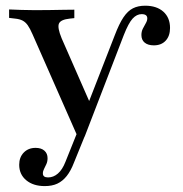

<svg xmlns="http://www.w3.org/2000/svg" viewBox="-20 -447 630 660"><path d="M246.8 22.6 91.9 -329Q83.1 -349.2 75.4 -360.1Q67.7 -371 57.7 -376.2Q47.6 -381.5 31.5 -383.1L11.3 -385.5V-414.5Q29.8 -413.7 53.6 -412.9Q77.4 -412.1 99.2 -412.1H100.8H103.2Q128.2 -412.1 153.2 -412.5Q178.2 -412.9 199.6 -413.3Q221 -413.7 235.5 -413.7V-384.7L220.2 -383.1Q188.7 -379.8 182.7 -366.1Q176.6 -352.4 191.9 -315.3L292.7 -85.5L279 -80.6L374.2 -325Q389.5 -365.3 404.4 -387.5Q419.4 -409.7 437.1 -418.5Q454.8 -427.4 479 -427.4Q518.5 -427.4 541.5 -406.9Q564.5 -386.3 564.5 -350.8Q564.5 -323.4 549.6 -307.3Q534.7 -291.1 508.9 -291.1Q488.7 -291.1 477.4 -300.4Q466.1 -309.7 466.1 -326.6Q466.1 -338.7 471 -348.4Q475.8 -358.1 481 -366.9Q486.3 -375.8 486.3 -383.9Q486.3 -398.4 466.9 -398.4Q450 -398.4 435.9 -383.1Q421.8 -367.7 405.6 -326.6L271 22.6ZM133.9 192.7Q94.4 192.7 70.2 172.6Q46 152.4 46 119.4Q46 93.5 61.7 77.4Q77.4 61.3 102.4 61.3Q121.8 61.3 132.7 71Q143.5 80.6 143.5 96.8Q143.5 108.1 139.5 116.9Q135.5 125.8 131.5 133.5Q127.4 141.1 127.4 149.2Q127.4 162.9 145.2 162.9Q163.7 162.9 179 149.6Q194.4 136.3 204.8 109.7L252.4 -8.9L278.2 4L233.9 112.9Q223.4 140.3 209.3 158.1Q195.2 175.8 177 184.3Q158.9 192.7 133.9 192.7Z"/></svg>

Font: Playfair 5pt SemiExpanded Light Medium
Style: Regular
Weight: 500
Version: Version 2.203